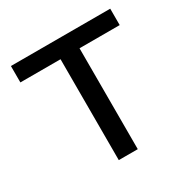

<svg xmlns="http://www.w3.org/2000/svg" viewBox="-151 -798 921 936"><g transform="rotate(-30 309.5 -330.0)"><path d="M588.9 -660.2V-567.9H362.8V0H255.9V-567.9H29.8V-660.2Z"/></g></svg>

Font: Work Sans Medium
Style: Regular
Weight: 500
Designer: Wei Huang
Foundry: Wei Huang
Version: Version 2.012